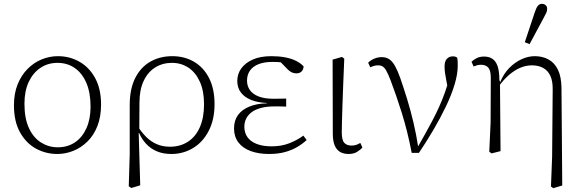

<svg xmlns="http://www.w3.org/2000/svg" viewBox="-20 -794 3050 1005"><path d="M280 12Q220 12 168.5 -16Q117 -44 85 -101Q53 -158 53 -243Q53 -305 72.5 -353Q92 -401 125 -434Q158 -467 199 -483.5Q240 -500 283 -500Q345 -500 396.5 -470.5Q448 -441 478.5 -384.5Q509 -328 509 -247Q509 -183 490 -134.5Q471 -86 438 -53.5Q405 -21 364 -4.5Q323 12 280 12ZM282 -23Q334 -23 372.5 -49Q411 -75 432.5 -123Q454 -171 454 -236Q454 -308 432.5 -359Q411 -410 372 -437.5Q333 -465 281 -465Q231 -465 192 -439Q153 -413 130.5 -365.5Q108 -318 108 -251Q108 -174 131.5 -123.5Q155 -73 195 -48Q235 -23 282 -23Z M654 181 659 14V-244Q659 -328 687.5 -385Q716 -442 766.5 -471Q817 -500 882 -500Q946 -500 996 -470.5Q1046 -441 1074.5 -385Q1103 -329 1103 -249Q1103 -168 1072.5 -109Q1042 -50 990.5 -19Q939 12 877 12Q834 12 801 -2Q768 -16 745 -41Q722 -66 708 -98H694L699 -136Q721 -101 746 -76.5Q771 -52 801.5 -39Q832 -26 870 -26Q923 -26 963.5 -52Q1004 -78 1026 -128Q1048 -178 1048 -248Q1048 -318 1026 -366.5Q1004 -415 966 -440Q928 -465 880 -465Q831 -465 792.5 -441Q754 -417 732 -370.5Q710 -324 710 -256L709 -100L706 -97L714 176L667 190Z M1388 12Q1333 12 1291.5 -3.5Q1250 -19 1227.5 -49Q1205 -79 1205 -122Q1205 -163 1225.5 -191.5Q1246 -220 1285 -236Q1324 -252 1376 -253V-255Q1330 -257 1295.5 -270.5Q1261 -284 1241.5 -309Q1222 -334 1222 -370Q1222 -407 1243 -436Q1264 -465 1303.5 -482.5Q1343 -500 1401 -500Q1439 -500 1471.5 -494Q1504 -488 1528.5 -476Q1553 -464 1569 -447Q1569 -431 1559 -420.5Q1549 -410 1532 -410Q1521 -410 1511.5 -413.5Q1502 -417 1493.5 -424Q1485 -431 1475 -442L1438 -480L1489 -474L1502 -458Q1479 -464 1457.5 -467Q1436 -470 1407 -470Q1363 -470 1333 -458Q1303 -446 1288 -424Q1273 -402 1273 -372Q1273 -344 1288 -322.5Q1303 -301 1334 -289Q1365 -277 1413 -277Q1428 -277 1444 -277.5Q1460 -278 1478 -278V-236Q1459 -237 1445 -237Q1431 -237 1417 -237Q1376 -237 1346 -229Q1316 -221 1297 -206.5Q1278 -192 1268.5 -173Q1259 -154 1259 -131Q1259 -98 1276 -75Q1293 -52 1325 -40Q1357 -28 1402 -28Q1453 -28 1494 -44Q1535 -60 1568 -84L1585 -61Q1565 -42 1536.5 -25Q1508 -8 1471.5 2Q1435 12 1388 12Z M1805 12Q1779 12 1760.5 1.5Q1742 -9 1732 -32.5Q1722 -56 1722 -95L1721 -482L1770 -496L1782 -487Q1779 -412 1776.5 -351Q1774 -290 1772.5 -242Q1771 -194 1770 -159Q1769 -124 1769 -101Q1769 -60 1782.5 -46Q1796 -32 1820 -32Q1836 -32 1847 -36.5Q1858 -41 1866 -46L1877 -22Q1867 -10 1849 1Q1831 12 1805 12Z M2135 6Q2113 -108 2083.5 -202Q2054 -296 2024 -375Q2012 -406 2002.5 -423Q1993 -440 1983 -446Q1973 -452 1960 -452Q1946 -452 1935.5 -448.5Q1925 -445 1918 -442L1907 -466Q1915 -474 1926 -480.5Q1937 -487 1950 -491Q1963 -495 1977 -495Q2001 -495 2017.5 -484Q2034 -473 2047.5 -449Q2061 -425 2075 -386Q2093 -334 2111 -275.5Q2129 -217 2144 -153.5Q2159 -90 2169 -25H2167L2206 -94Q2226 -130 2244 -164Q2262 -198 2278 -233.5Q2294 -269 2308.5 -309Q2323 -349 2335 -397L2329 -307Q2322 -343 2317 -368Q2312 -393 2309.5 -411.5Q2307 -430 2307 -446Q2307 -473 2319 -486Q2331 -499 2350 -499Q2359 -499 2364.5 -497Q2370 -495 2373 -492Q2375 -484 2375.5 -473.5Q2376 -463 2376 -451Q2376 -406 2359.5 -351.5Q2343 -297 2314 -236.5Q2285 -176 2248.5 -114Q2212 -52 2173 6Z M2541 0 2548 -152 2549 -387Q2549 -425 2536 -440Q2523 -455 2498 -455Q2486 -455 2476 -452Q2466 -449 2459 -446L2448 -471Q2459 -481 2475 -489.5Q2491 -498 2514 -498Q2539 -498 2557 -486.5Q2575 -475 2584.5 -448Q2594 -421 2594 -372L2597 -371L2600 -3L2553 9ZM2864 182 2870 26 2873 -323Q2874 -368 2861 -396.5Q2848 -425 2823 -438.5Q2798 -452 2764 -452Q2733 -452 2702.5 -439Q2672 -426 2642.5 -400Q2613 -374 2587 -337L2582 -364H2598Q2616 -408 2645.5 -438Q2675 -468 2710 -484Q2745 -500 2779 -500Q2820 -500 2851.5 -482.5Q2883 -465 2900.5 -429Q2918 -393 2919 -335L2923 177L2876 191ZM2727 -573 2778 -726Q2786 -752 2795 -763Q2804 -774 2816 -774Q2828 -774 2836 -767Q2844 -760 2844 -748Q2844 -737 2839.5 -727Q2835 -717 2825 -699L2752 -563Z"/></svg>

Font: Source Serif 4 Light
Style: Regular
Weight: 300
Designer: Frank Grießhammer
Foundry: Adobe Systems Incorporated
Version: Version 4.004;hotconv 1.0.116;makeotfexe 2.5.65601